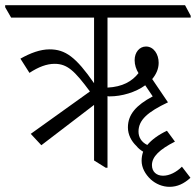

<svg xmlns="http://www.w3.org/2000/svg" viewBox="-50 -643 758 743"><path d="M110 -81 314 -237V-22L359 6H366V-271C369 -270 372 -270 374 -270C422 -270 475 -286 512 -313L541 -270C477 -236 445 -200 445 -150C445 -122 458 -97 478 -78C485 -69 494 -62 504 -56C500 -45 498 -33 498 -21C498 6 512 31 533 51C553 69 579 80 606 80C636 80 662 68 687 45L654 2C633 23 606 37 581 37C556 37 538 22 538 -4C538 -37 568 -65 627 -95L596 -137C562 -121 537 -102 520 -82C497 -93 486 -112 486 -134C486 -179 522 -210 600 -247L539 -337C554 -355 564 -376 564 -400C564 -433 545 -463 515 -463C490 -463 471 -441 471 -410C471 -392 477 -374 486 -360C461 -328 424 -307 366 -304V-575H688V-582L666 -623H-30V-615L-7 -575H314V-321C244 -422 203 -452 142 -452C106 -452 68 -438 29 -416L64 -361C99 -384 131 -396 161 -396C210 -396 238 -370 298 -289L69 -125Z"/></svg>

Font: Noto Serif Devanagari Condensed Light
Style: Regular
Weight: 300
Width: 3
Designer: Universal Thirst, Indian Type Foundry and the Monotype Design Team
Foundry: Monotype Imaging Inc.
Version: Version 2.004